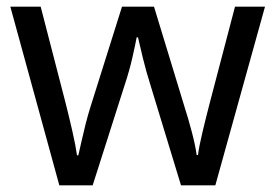

<svg xmlns="http://www.w3.org/2000/svg" viewBox="-20 -557 826 576"><path d="M431 -303Q418 -344 408.5 -383.5Q399 -423 394 -445H390Q386 -423 377 -383.5Q368 -344 354 -302L258 -1H158L11 -537H102L176 -251Q187 -208 197 -164Q207 -120 211 -91H215Q219 -108 224.5 -133Q230 -158 237 -185.5Q244 -213 251 -235L346 -537H442L534 -235Q545 -201 555.5 -161Q566 -121 570 -92H574Q577 -117 587.5 -161Q598 -205 610 -251L685 -537H775L626 -1H523Z"/></svg>

Font: Noto Sans Kaithi
Style: Regular
Weight: 400
Designer: Monotype Design Team
Foundry: Monotype Imaging Inc.
Version: Version 2.005; ttfautohint (v1.8.4.7-5d5b)